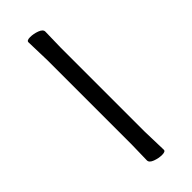

<svg xmlns="http://www.w3.org/2000/svg" viewBox="-237 -736 777 777"><g transform="rotate(-45 152.0 -347.5)"><path d="M113 -18 115 -107V-589L112 -695Q112 -705 131.5 -705Q151 -705 171 -697.5Q191 -690 191 -677L189 -588V-106L192 0Q192 10 172.5 10Q153 10 133 2.5Q113 -5 113 -18Z"/></g></svg>

Font: LXGW WenKai
Style: Regular
Weight: 400
Designer: LXGW / Fontworks Inc.
Foundry: LXGW / Fontworks Inc.
Version: Version 1.520; June 14, 2025